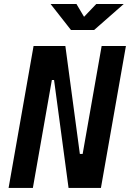

<svg xmlns="http://www.w3.org/2000/svg" viewBox="-20 -918 635 938"><path d="M314.9 0 244.1 -527.3H233.4L140.6 0H22L144 -693.4H299.3L370.1 -166H383.8L476.6 -693.4H595.2L473.1 0ZM326.7 -771.5 227.1 -898.4H353.5L390.6 -835.9L450.2 -898.4H584.5L439.9 -771.5Z"/></svg>

Font: Cascadia Mono NF SemiBold
Style: Italic
Weight: 600
Italic angle: -10°
Monospace: yes
Designer: Aaron Bell
Foundry: Saja Typeworks
Version: Version 2404.023; ttfautohint (v1.8.4)